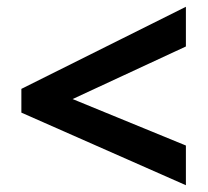

<svg xmlns="http://www.w3.org/2000/svg" viewBox="-20 -645 612 566"><path d="M528 -99 43 -313V-383L528 -625V-508L194 -353L528 -216Z"/></svg>

Font: Noto Sans Adlam Unjoined
Style: Bold
Weight: 700
Version: Version 3.001